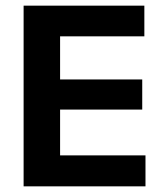

<svg xmlns="http://www.w3.org/2000/svg" viewBox="-20 -659 578 679"><path d="M63.5 0V-639H192.5V0ZM102 0V-109.5H494.5V0ZM138.5 -271.5V-378H483V-271.5ZM101.5 -530.5V-639H490.5V-530.5Z"/></svg>

Font: Anek Gujarati SemiBold
Style: Regular
Weight: 600
Designer: Mrunmayee Ghaisas (Gujarati), Yesha Goshar (Latin)
Foundry: Ek Type
Version: Version 1.003